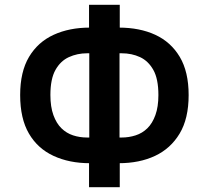

<svg xmlns="http://www.w3.org/2000/svg" viewBox="-20 -755 870 800"><path d="M351 25V-98L381 -75H354Q269 -75 203 -105.5Q137 -136 100.5 -198.5Q64 -261 64 -359Q64 -456 101 -518Q138 -580 203.5 -610Q269 -640 354 -640H381L351 -612V-735H479V-612L449 -640H475Q562 -640 627 -610Q692 -580 729 -518Q766 -456 766 -359Q766 -261 728.5 -198.5Q691 -136 626 -105.5Q561 -75 475 -75H449L479 -98V25ZM352 -147V-565L377 -533H343Q302 -533 267 -517Q232 -501 211 -463.5Q190 -426 190 -359Q190 -310 202.5 -275.5Q215 -241 236 -220.5Q257 -200 284.5 -191Q312 -182 343 -182H377ZM478 -147 453 -182H487Q517 -182 545 -191Q573 -200 594 -220.5Q615 -241 627.5 -275.5Q640 -310 640 -359Q640 -426 619 -463.5Q598 -501 563.5 -517Q529 -533 487 -533H453L478 -565Z"/></svg>

Font: Nunito Sans 7pt Condensed
Style: Bold
Weight: 700
Width: 3
Designer: Vernon Adams
Foundry: Vernon Adams
Version: Version 3.101;gftools[0.9.27]